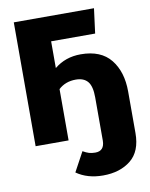

<svg xmlns="http://www.w3.org/2000/svg" viewBox="-98 -766 829 1061"><g transform="rotate(-10 316.5 -235.5)"><path d="M394 224Q306 224 245 181L304 72Q323 83 338 87.5Q353 92 373 92Q424 92 425 35V-209Q425 -271 403 -297.5Q381 -324 336 -324Q278 -324 239 -288V0H54V-695H504L486 -556H239V-406Q301 -457 387 -457Q500 -457 555 -388.5Q610 -320 610 -209V24Q610 127 549.5 175.5Q489 224 394 224Z"/></g></svg>

Font: Trujillo ExtraBold
Style: Regular
Weight: 800
Designer: Fira Sans original fonts by bBox Type GmbH, Carrois Corporate GbR, & Edenspiekermann AG / Changes by Cristiano Sobral
Foundry: Fira Sans original fonts by bBox Type GmbH, Carrois Corporate GbR, & Edenspiekermann AG / Changes by Cristiano Sobral
Version: Version 4.301;July 28, 2020;FontCreator 13.0.0.2655 64-bit